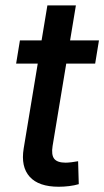

<svg xmlns="http://www.w3.org/2000/svg" viewBox="-20 -694 391 720"><path d="M351.1 -542.5 336.9 -455.6H40.5L54.7 -542.5ZM157.7 -673.8H264.6L177.2 -146.5Q171.9 -113.3 183.3 -98.6Q194.8 -84 226.1 -84Q234.9 -84 248.8 -85.7Q262.7 -87.4 272.9 -89.4L275.4 -3.4Q258.8 1.5 239 3.9Q219.2 6.3 200.2 6.3Q125 6.3 91.3 -31.2Q57.6 -68.8 68.8 -137.2Z"/></svg>

Font: Inter 16pt Medium
Style: Italic
Weight: 500
Italic angle: -9.3988°
Version: Version 4.001;git-66647c0bb